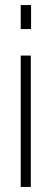

<svg xmlns="http://www.w3.org/2000/svg" viewBox="-20 -740 204 760"><path d="M62 0H102V-520H62ZM62 -625H103V-720H62Z"/></svg>

Font: Aspekta 150
Style: Regular
Weight: 150
Designer: Ivo Dolenc
Version: Version 2.000